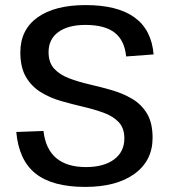

<svg xmlns="http://www.w3.org/2000/svg" viewBox="-20 -728 667 755"><path d="M315 7Q186 7 120 -45.5Q54 -98 44 -209L151 -213Q159 -142 201 -106.5Q243 -71 318 -71Q388 -71 428.5 -101Q469 -131 469 -184Q469 -224 447 -247.5Q425 -271 388 -284.5Q351 -298 308 -308Q265 -318 221 -330.5Q177 -343 140.5 -365.5Q104 -388 82 -425.5Q60 -463 60 -522Q60 -611 127.5 -659.5Q195 -708 317 -708Q442 -708 509 -659.5Q576 -611 584 -514L476 -506Q470 -569 431 -599.5Q392 -630 316 -630Q248 -630 209.5 -602Q171 -574 171 -523Q171 -482 193 -458Q215 -434 252 -420Q289 -406 332.5 -396Q376 -386 419.5 -373.5Q463 -361 499.5 -339.5Q536 -318 558 -281.5Q580 -245 580 -186Q580 -96 509 -44.5Q438 7 315 7Z"/></svg>

Font: Pathway Extreme 8pt Thin 12pt Medium
Style: Regular
Weight: 500
Version: Version 1.001;gftools[0.9.26]